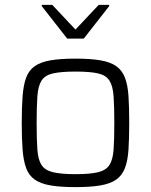

<svg xmlns="http://www.w3.org/2000/svg" viewBox="-20 -758 618 786"><path d="M289 8Q227 8 186.5 1Q146 -6 122 -23Q98 -40 87 -70Q76 -100 72.5 -145.5Q69 -191 69 -255Q69 -319 72.5 -364.5Q76 -410 87 -440Q98 -470 122 -487Q146 -504 186.5 -511Q227 -518 289 -518Q351 -518 391.5 -511Q432 -504 456 -487Q480 -470 491.5 -440Q503 -410 506 -364.5Q509 -319 509 -255Q509 -191 506 -145.5Q503 -100 491.5 -70Q480 -40 456 -23Q432 -6 391.5 1Q351 8 289 8ZM289 -45Q349 -45 381.5 -53Q414 -61 428 -82.5Q442 -104 445 -145.5Q448 -187 448 -255Q448 -322 445 -364Q442 -406 428 -428Q414 -450 381.5 -457.5Q349 -465 289 -465Q230 -465 197 -457.5Q164 -450 150 -428Q136 -406 133 -364Q130 -322 130 -255Q130 -187 133 -145.5Q136 -104 150 -82.5Q164 -61 197 -53Q230 -45 289 -45ZM255 -600 151 -733V-738H194L289 -637L384 -738H427V-733L323 -600Z"/></svg>

Font: Saira Thin Light
Style: Regular
Weight: 300
Version: Version 1.101